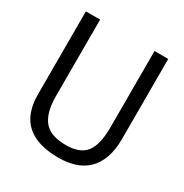

<svg xmlns="http://www.w3.org/2000/svg" viewBox="-164 -830 929 969"><g transform="rotate(30 300.0 -345.5)"><path d="M460 -700H540V-233Q540 -170 523.5 -124Q507 -78 477 -48.5Q447 -19 404 -5Q361 9 309 9Q185 9 122.5 -47Q60 -103 60 -217V-700H143V-256Q143 -203 153.5 -166.5Q164 -130 184.5 -107.5Q205 -85 236.5 -75Q268 -65 310 -65Q391 -65 425.5 -109.5Q460 -154 460 -256Z"/></g></svg>

Font: PT Mono
Style: Regular
Weight: 400
Monospace: yes
Designer: A.Korolkova, I.Chaeva
Foundry: ParaType Ltd
Version: Version 1.001W OFL